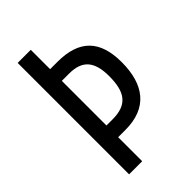

<svg xmlns="http://www.w3.org/2000/svg" viewBox="-217 -792 870 870"><g transform="rotate(-45 218.0 -357.0)"><path d="M409 -383C409 -522 344 -590 204 -590H157V-714H73V0H157V-154H204C344 -154 409 -239 409 -383ZM196 -229H157V-515H203C287 -515 324 -474 324 -378C324 -276 290 -229 196 -229Z"/></g></svg>

Font: Noto Sans Lao Looped ExtraCondensed
Style: Regular
Weight: 400
Width: 2
Designer: Mark Frömberg, Ben Mitchell
Foundry: The Fontpad Ltd
Version: Version 1.003